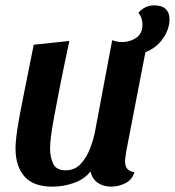

<svg xmlns="http://www.w3.org/2000/svg" viewBox="-20 -677 653 717"><path d="M176 20Q104 20 71 -18.5Q38 -57 38 -122Q38 -150 45 -196Q52 -242 67.5 -318Q83 -394 106 -510L239 -524Q217 -421 203.5 -352.5Q190 -284 182 -240Q174 -196 170.5 -169Q167 -142 167 -121Q167 -91 178.5 -66Q190 -41 225 -41Q259 -41 281 -64.5Q303 -88 316.5 -123Q330 -158 336 -192L399 -527Q417 -520 436 -520Q466 -520 489 -536Q512 -552 512 -585Q512 -611 497 -629Q506 -641 521.5 -649Q537 -657 556 -657Q584 -657 598.5 -643.5Q613 -630 613 -606Q613 -568 588.5 -533Q564 -498 523 -482L452 -115Q451 -107 449 -95Q447 -83 447 -73Q447 -57 455.5 -46.5Q464 -36 482 -34Q474 -6 448.5 7Q423 20 395 20Q366 20 345 5.5Q324 -9 318 -37Q296 -8 256.5 6Q217 20 176 20Z"/></svg>

Font: Sansita Swashed Medium
Style: Regular
Weight: 500
Designer: Pablo Cosgaya
Foundry: Omnibus-Type
Version: Version 1.003; ttfautohint (v1.8.3)